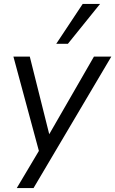

<svg xmlns="http://www.w3.org/2000/svg" viewBox="-20 -773 584 973"><path d="M65 180 187 -25 182 10 48 -486H131L238 -59H210L456 -486H544L150 180ZM265 -551 399 -753H487L324 -551Z"/></svg>

Font: Nunito Sans 12pt
Style: Italic
Weight: 400
Italic angle: -9°
Designer: Vernon Adams
Foundry: Vernon Adams
Version: Version 3.101;gftools[0.9.27]